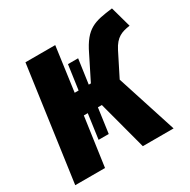

<svg xmlns="http://www.w3.org/2000/svg" viewBox="-160 -864 1006 1016"><g transform="rotate(-30 343.5 -356.5)"><path d="M570 -507C601 -568 637 -580 687 -587L652 -713C539 -699 486 -688 428 -567L357 -425H344L365 -574H303L282 -425H258L295 -695H113L16 0H198L240 -297H264L243 -146H305L326 -297H350L429 0H617L499 -366Z"/></g></svg>

Font: Fira Sans ExtraBold
Style: Italic
Weight: 800
Italic angle: -8°
Designer: bBox Type GmbH & Carrois Corporate GbR & Edenspiekermann AG
Foundry: bBox Type GmbH & Carrois Corporate GbR & Edenspiekermann AG
Version: Version 4.301;PS 004.301;hotconv 1.0.88;makeotf.lib2.5.64775